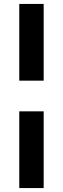

<svg xmlns="http://www.w3.org/2000/svg" viewBox="-20 -746 318 976"><path d="M202 -726V-336H78V-726ZM202 -180V210H78V-180Z"/></svg>

Font: Archicoco
Style: Regular
Weight: 400
Designer: Hector Gatti
Foundry: Hector Gatti
Version: 1.002